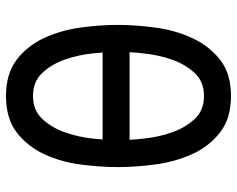

<svg xmlns="http://www.w3.org/2000/svg" viewBox="-95 -685 790 640"><g transform="rotate(-90 300.0 -365.0)"><path d="M300 10Q225 10 178.5 -26.5Q132 -63 106.5 -119Q81 -175 72 -241Q63 -307 63 -367Q63 -425 71.5 -490.5Q80 -556 105.5 -611.5Q131 -667 177.5 -703.5Q224 -740 300 -740Q375 -740 421.5 -704Q468 -668 493.5 -612.5Q519 -557 528 -492Q537 -427 537 -368Q537 -308 528 -241.5Q519 -175 493 -119Q467 -63 421 -26.5Q375 10 300 10ZM300 -80Q348 -80 377 -111.5Q406 -143 421.5 -187.5Q437 -232 442 -282Q445 -306 446 -328H154Q155 -306 158 -281Q163 -232 178.5 -187.5Q194 -143 223 -111.5Q252 -80 300 -80ZM445 -418Q444 -433 442 -451Q437 -499 421.5 -543.5Q406 -588 377 -619Q348 -650 300 -650Q252 -650 223 -618.5Q194 -587 178.5 -542.5Q163 -498 158 -450Q156 -433 155 -418Z"/></g></svg>

Font: Maple Mono NF CN
Style: Regular
Weight: 400
Monospace: yes
Designer: subframe7536
Version: Version 7.000